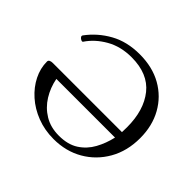

<svg xmlns="http://www.w3.org/2000/svg" viewBox="-158 -879 1095 1095"><g transform="rotate(45 389.0 -332.0)"><path d="M392 13Q320 13 258 -11Q196 -35 150 -76Q104 -117 78.5 -168Q53 -219 53 -273Q53 -291 84 -291H640Q641 -311 641 -331Q641 -468 575.5 -550Q510 -632 377 -632Q290 -632 223.5 -594Q157 -556 119 -499Q116 -494 107 -497.5Q98 -501 92.5 -508.5Q87 -516 92 -523Q143 -592 219.5 -634.5Q296 -677 398 -677Q501 -677 577 -634Q653 -591 695.5 -515Q738 -439 738 -340Q738 -236 692.5 -156.5Q647 -77 569 -32Q491 13 392 13ZM400 -22Q472 -22 519 -52.5Q566 -83 593.5 -133Q621 -183 634 -241H161Q172 -182 203 -132Q234 -82 283.5 -52Q333 -22 400 -22Z"/></g></svg>

Font: Junicode SmExp
Style: Regular
Weight: 400
Width: 6
Designer: Peter S. Baker
Version: Version 2.205; ttfautohint (v1.8.4)